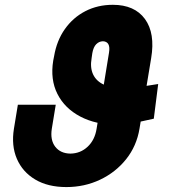

<svg xmlns="http://www.w3.org/2000/svg" viewBox="-20 -757 693 787"><path d="M628.4 -412.6 610.4 -270.5Q564.5 -260.3 538.1 -254.6Q511.7 -249 495.4 -247.3Q479 -245.6 462.4 -245.1Q373 -245.6 309.1 -279.3Q245.1 -313 215.3 -372.1Q185.5 -431.2 198.2 -508.8L201.7 -526.4Q212.4 -590.3 245.8 -637.7Q279.3 -685.1 329.8 -711.2Q380.4 -737.3 442.4 -737.3Q531.7 -737.3 574.2 -679Q616.7 -620.6 599.6 -518.6L551.8 -229.5Q540 -158.2 496.8 -104.2Q453.6 -50.3 389.9 -20.3Q326.2 9.8 252 9.8Q176.3 9.8 124.3 -21.2Q72.3 -52.2 49.1 -106.2Q25.9 -160.2 37.1 -229.5L53.2 -327.6H208.5L192.4 -229.5Q185.1 -183.1 206.5 -155.5Q228 -127.9 268.6 -127.4Q309.6 -127.9 339.1 -155.5Q368.7 -183.1 376 -229.5L426.8 -541Q430.7 -564.5 424.1 -575.9Q417.5 -587.4 401.9 -587.9Q385.7 -587.4 374.3 -575.7Q362.8 -564 358.4 -539.1L355.5 -518.6Q348.6 -479.5 361.8 -451.7Q375 -423.8 407 -409.4Q439 -395 487.8 -395Q499.5 -395 504.9 -395Q510.3 -395 520.5 -396.2Q530.8 -397.5 555.2 -401.1Q579.6 -404.8 628.4 -412.6Z"/></svg>

Font: Inter Tight ExtraBold
Style: Italic
Weight: 800
Italic angle: -9.39999°
Designer: Rasmus Andersson
Foundry: rsms
Version: Version 3.004